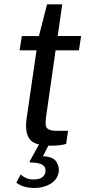

<svg xmlns="http://www.w3.org/2000/svg" viewBox="-20 -688 418 910"><path d="M219 2.5Q142 2.5 119.5 -30Q97 -62.5 106 -125L153 -449.5H73L83.5 -517H164.5L203 -667.5H275L253.5 -517.5H364.5L354 -449.5H243.5L198 -131.5Q192 -90 204.5 -79Q217 -68 248.5 -68H302.5L293.5 -6Q283.5 -2.5 265 0Q246.5 2.5 219 2.5ZM144.5 203Q118.5 203 96.5 197Q74.5 191 57.5 178L78 139Q88.5 149 103.2 155.8Q118 162.5 139.5 162.5Q189.5 162.5 195.5 126Q198.5 104.5 182.2 93.8Q166 83 126 82Q116.5 82 121.5 75.5L167.5 -8H214.5L183.5 52.5Q231.5 54.5 246.5 77.8Q261.5 101 258.5 125.5Q253 163.5 219.2 183.2Q185.5 203 144.5 203Z"/></svg>

Font: Public Sans
Style: Italic
Weight: 400
Italic angle: -8°
Designer: The Public Sans project authors (U.S. Web Design System). Libre Franklin designed by Pablo Impallari and Rodrigo Fuenzal
Version: Version 1.008; ttfautohint (v1.8.1) -l 8 -r 50 -G 200 -x 14 